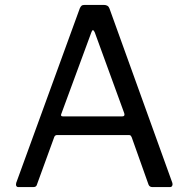

<svg xmlns="http://www.w3.org/2000/svg" viewBox="-20 -762 767 782"><path d="M55 0Q49 0 46.5 -4.5Q44 -9 46 -17L305 -728Q308 -735 312 -738.5Q316 -742 325 -742H403Q421 -742 426 -727L682 -17Q684 -11 681.5 -5.5Q679 0 672 0H601Q589 0 585 -10L516 -204Q514 -208 512 -210Q510 -212 504 -212H213Q204 -212 201 -204L130 -9Q129 -5 125.5 -2.5Q122 0 115 0H55ZM478 -288Q490 -288 486 -301L366 -630Q362 -639 358.5 -639Q355 -639 352 -630L230 -299Q225 -288 236 -288Z"/></svg>

Font: Libre Franklin
Style: Regular
Weight: 400
Designer: Pablo Impallari, Rodrigo Fuenzalida, Nhung Nguyen
Foundry: Impallari Type
Version: Version 3.000